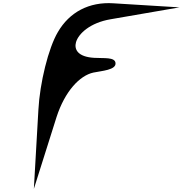

<svg xmlns="http://www.w3.org/2000/svg" viewBox="-20 -943 1165 1225"><path d="M196 262 341 -197C394 -360 488 -461 576 -480C628 -491 722 -496 717 -541C713 -580 643 -570 581 -574C476 -580 452 -628 465 -674C481 -729 556 -798 685 -820L1125 -896L703 -922C549 -932 423 -866 349 -738C289 -637 234 -414 225 -243Z"/></svg>

Font: Venom Sans
Style: BdObl
Weight: 700
Version: Version 1.001